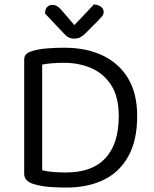

<svg xmlns="http://www.w3.org/2000/svg" viewBox="-20 -834 692 865"><path d="M515 -311Q515 -186 455 -121.5Q395 -57 278 -57Q249 -57 221.5 -59Q194 -61 170 -67V-543Q190 -547 214 -549Q238 -551 269 -551Q337 -551 392.5 -526.5Q448 -502 481.5 -449.5Q515 -397 515 -311ZM598 -311Q598 -414 556.5 -482Q515 -550 441.5 -584.5Q368 -619 270 -619Q231 -619 192 -616Q153 -613 122 -603Q106 -598 97.5 -589.5Q89 -581 89 -565V-51Q89 -18 131 -5Q167 6 207.5 8.5Q248 11 279 11Q376 11 447.5 -24Q519 -59 558.5 -130.5Q598 -202 598 -311ZM315 -721Q332 -739 355 -763Q378 -787 403 -814Q421 -813 434 -804Q447 -795 447 -781Q447 -769 439.5 -760Q432 -751 421 -740L361 -680Q350 -670 339.5 -665Q329 -660 315 -660Q300 -660 288.5 -666Q277 -672 266 -685L183 -773Q183 -792 192 -802Q201 -812 216 -812Q227 -812 237.5 -806Q248 -800 261 -784Z"/></svg>

Font: Baloo Tamma 2
Style: Regular
Weight: 400
Designer: Divya Kowshik, Shuchita Grover and Ek Type
Foundry: Ek Type
Version: Version 1.700